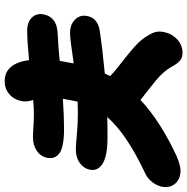

<svg xmlns="http://www.w3.org/2000/svg" viewBox="-10 -748 777 796"><g transform="rotate(90 378.0 -350.5)"><path d="M108.9 -75.2Q71.8 -75.2 53.2 -94.7Q34.7 -114.3 40 -143.1Q50.8 -197.3 115.2 -201.2Q175.3 -204.1 232.9 -210Q237.3 -237.3 243.2 -267.1V-268.1Q143.1 -252.9 117.2 -252.9Q82.5 -252.9 61.8 -273.4Q41 -293.9 46.9 -324.2Q55.7 -370.6 115.2 -377Q182.6 -387.2 285.2 -397Q286.6 -400.4 295.9 -418.9Q274.9 -439.9 238 -468Q201.2 -496.1 172.1 -522.2Q143.1 -548.3 127 -577.1Q115.2 -596.2 112.5 -611.1Q109.9 -626 113.8 -644Q120.1 -675.3 143.8 -697.3Q167.5 -719.2 200.2 -719.2Q218.3 -719.2 230.5 -709.7Q242.7 -700.2 253.9 -680.2Q267.6 -654.3 287.8 -633.3Q308.1 -612.3 347.2 -582.3Q386.2 -552.2 395 -544.9Q482.9 -627.4 627.9 -694.8Q665.5 -710.9 688 -710.9Q722.7 -710.9 741.7 -688.7Q760.7 -666.5 754.9 -634.8Q750.5 -612.8 735.1 -593.3Q719.7 -573.7 698.2 -564Q534.7 -486.8 465.8 -407.2Q493.7 -408.2 550.8 -408.2Q626 -408.2 658.2 -388.4Q690.4 -368.7 684.1 -335Q678.7 -309.6 656.2 -293.2Q633.8 -276.9 600.1 -276.9Q583 -276.9 540.5 -281Q498 -285.2 456.1 -285.2Q418.9 -285.2 401.9 -284.2Q400.4 -279.8 397.9 -265.1Q391.1 -230 390.1 -223.1Q457 -228 515.1 -228Q587.4 -228 614.3 -210Q641.1 -191.9 634.8 -157.2Q628.9 -130.9 605.7 -115Q582.5 -99.1 548.8 -99.1Q534.2 -99.1 505.9 -101.1Q477.5 -103 454.1 -103Q426.8 -103 395 -100.1Q403.8 -73.2 399.9 -53.2Q393.6 -20.5 371.1 -1.2Q348.6 18.1 316.9 18.1Q279.8 18.1 257.8 -8.1Q235.8 -34.2 230 -83Q149.9 -75.2 108.9 -75.2Z"/></g></svg>

Font: Shantell Sans Normal
Style: Bold Italic
Weight: 700
Italic angle: -11.31°
Designer: Stephen Nixon, Anya Danilova, Shantell Martin
Foundry: Arrow Type
Version: Version 1.006;[559af2be0]